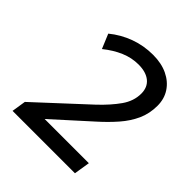

<svg xmlns="http://www.w3.org/2000/svg" viewBox="-193 -850 986 986"><g transform="rotate(45 300.0 -357.0)"><path d="M51 0 63 -77 332 -326Q387 -378 421.5 -427Q456 -476 456 -530Q456 -576 425.5 -601Q395 -626 340 -626Q291 -626 244 -606Q197 -586 151 -549L118 -628Q168 -669 229 -691.5Q290 -714 358 -714Q419 -714 464 -692.5Q509 -671 534 -633Q559 -595 559 -545Q559 -488 537.5 -440.5Q516 -393 478.5 -350Q441 -307 394 -265L197 -87H518L504 0Z"/></g></svg>

Font: Nunito Sans SemiBold
Style: Italic
Weight: 600
Italic angle: -9°
Designer: Vernon Adams
Foundry: Vernon Adams
Version: Version 3.006; ttfautohint (v1.8.3)